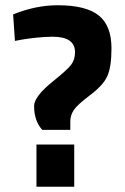

<svg xmlns="http://www.w3.org/2000/svg" viewBox="-20 -712 477 732"><path d="M405 -528Q405 -458 389.5 -422.5Q374 -387 323 -349Q274 -312 261 -292Q248 -272 248 -248V-217H141Q110 -251 110 -308Q110 -344 182 -402Q237 -446 251.5 -465.5Q266 -485 266 -513Q266 -572 181 -572Q151 -572 115 -568Q79 -564 58 -560L37 -556L30 -657Q116 -692 200 -692Q308 -692 356.5 -653Q405 -614 405 -528ZM119 0V-161H263V0Z"/></svg>

Font: TitilliumText
Style: ExtraBold
Weight: 800
Designer: Accademia di Belle Arti di Urbino and others
Foundry: Accademia di Belle Arti di Urbino and others.
Version: Version 60.001